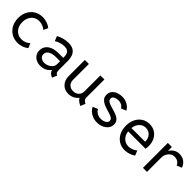

<svg xmlns="http://www.w3.org/2000/svg" viewBox="277 -1669 2821 2821"><g transform="rotate(45 1687.5 -259.0)"><path d="M322.3 5.9Q247.1 5.9 189.9 -28.1Q132.8 -62 100.6 -122.3Q68.4 -182.6 68.4 -261.7Q68.4 -339.8 100.1 -399.4Q131.8 -459 188.5 -492.7Q245.1 -526.4 319.3 -526.4Q361.3 -526.4 407.5 -510.7Q453.6 -495.1 486.3 -467.8L454.1 -396.5Q433.1 -418.5 396.2 -433.3Q359.4 -448.2 321.3 -448.2Q272 -448.2 234.4 -424.6Q196.8 -400.9 175.5 -358.6Q154.3 -316.4 154.3 -260.7Q154.3 -205.1 175.8 -162.6Q197.3 -120.1 235.8 -96.2Q274.4 -72.3 325.2 -72.3Q364.7 -72.3 400.9 -88.1Q437 -104 456.1 -126L488.3 -53.7Q458.5 -27.3 412.8 -10.7Q367.2 5.9 322.3 5.9Z M794.9 7.8Q747.1 7.8 708.5 -10.7Q669.9 -29.3 647.5 -63.7Q625 -98.1 625 -146.5Q625 -193.4 650.4 -231.4Q675.8 -269.5 728 -292Q780.3 -314.5 861.3 -314.5H951.2V-330.1Q951.2 -342.8 949.2 -362.5Q947.3 -382.3 937.7 -401.9Q928.2 -421.4 905.8 -434.8Q883.3 -448.2 842.8 -448.2Q807.1 -448.2 763.9 -435.1Q720.7 -421.9 690.4 -400.4L659.2 -475.6Q698.2 -498.5 750 -512.5Q801.8 -526.4 850.6 -526.4Q920.9 -526.4 960.2 -499Q999.5 -471.7 1015.4 -427.5Q1031.2 -383.3 1031.2 -332V-150.4Q1031.2 -117.7 1037.8 -98.6Q1044.4 -79.6 1062.5 -72.3L1072.3 -68.4L1041 7.8L1027.3 2Q1001.5 -8.8 982.7 -29.8Q963.9 -50.8 961.4 -72.3H959Q937 -38.1 894 -15.1Q851.1 7.8 794.9 7.8ZM804.7 -64.5Q836.9 -64.5 871.3 -78.9Q905.8 -93.3 929.4 -120.8Q953.1 -148.4 953.1 -188.5V-242.2L952.6 -247.1H867.2Q829.1 -247.1 792.2 -237.8Q755.4 -228.5 731.2 -206.5Q707 -184.6 707 -146.5Q707 -107.9 735.8 -86.2Q764.6 -64.5 804.7 -64.5Z M1378.9 7.8Q1296.4 7.8 1246.8 -44.9Q1197.3 -97.7 1197.3 -184.6V-517.6H1281.2V-188.5Q1281.2 -135.3 1312.5 -103.3Q1343.8 -71.3 1395.5 -70.3Q1451.2 -69.8 1485.4 -102.1Q1519.5 -134.3 1519.5 -188.5V-517.6H1603.5V-138.7Q1603.5 -117.7 1618.7 -98.6Q1633.8 -79.6 1660.2 -68.4L1628.9 7.8Q1596.2 -6.8 1570.6 -27.1Q1544.9 -47.4 1536.1 -68.4H1534.7Q1507.3 -31.7 1465.6 -12Q1423.8 7.8 1378.9 7.8Z M1971.7 7.8Q1920.4 7.8 1878.2 -9.5Q1835.9 -26.9 1806.9 -54.4Q1777.8 -82 1765.6 -112.3L1843.8 -144.5Q1856.9 -116.2 1891.6 -93.3Q1926.3 -70.3 1974.6 -70.3Q2019.5 -70.3 2054.7 -90.1Q2089.8 -109.9 2089.8 -143.6Q2089.8 -169.9 2067.6 -185.8Q2045.4 -201.7 2010.5 -212.6Q1975.6 -223.6 1936.5 -235.1Q1897.5 -246.6 1862.5 -263.9Q1827.6 -281.2 1805.4 -309.3Q1783.2 -337.4 1783.2 -381.8Q1783.2 -429.7 1809.8 -461.7Q1836.4 -493.7 1878.4 -509.5Q1920.4 -525.4 1966.8 -525.4Q2032.2 -525.4 2082 -496.3Q2131.8 -467.3 2155.3 -421.9L2078.1 -389.6Q2065.9 -411.1 2038.1 -429.2Q2010.3 -447.3 1964.8 -447.3Q1926.3 -447.3 1895.8 -431.2Q1865.2 -415 1865.2 -382.8Q1865.2 -355.5 1887.5 -339.1Q1909.7 -322.8 1944.6 -311.8Q1979.5 -300.8 2018.6 -290Q2057.6 -279.3 2092.5 -263.2Q2127.4 -247.1 2149.7 -220.5Q2171.9 -193.8 2171.9 -150.4Q2171.9 -103 2144.3 -67.4Q2116.7 -31.7 2071 -12Q2025.4 7.8 1971.7 7.8Z M2547.9 7.8Q2476.6 7.8 2422.1 -26.1Q2367.7 -60.1 2337.2 -120.4Q2306.6 -180.7 2306.6 -259.8Q2306.6 -338.4 2335.9 -398.2Q2365.2 -458 2417.5 -491.7Q2469.7 -525.4 2538.1 -525.4Q2602.1 -525.4 2651.1 -495.4Q2700.2 -465.3 2728 -411.9Q2755.9 -358.4 2755.9 -288.1Q2755.9 -273.4 2754.4 -255.9Q2752.9 -238.3 2750 -225.6H2388.7Q2397.9 -155.3 2441.7 -112.8Q2485.4 -70.3 2549.8 -70.3Q2583 -70.3 2618.9 -84.2Q2654.8 -98.1 2682.6 -122.1L2713.9 -46.9Q2683.1 -23.4 2637.5 -7.8Q2591.8 7.8 2547.9 7.8ZM2537.1 -447.3Q2478 -447.3 2437.7 -405.3Q2397.5 -363.3 2388.7 -293.9H2673.8Q2673.8 -362.3 2635.5 -404.8Q2597.2 -447.3 2537.1 -447.3Z M2921.9 0V-517.6H3005.9V-439.5H3009.3Q3031.2 -477.5 3070.3 -501.5Q3109.4 -525.4 3154.3 -525.4Q3215.3 -525.4 3259.5 -495.8Q3303.7 -466.3 3326.2 -406.2L3248 -374Q3217.8 -445.3 3133.8 -445.3Q3100.6 -445.3 3071.3 -426Q3042 -406.7 3023.9 -372.6Q3005.9 -338.4 3005.9 -293.9V0Z"/></g></svg>

Font: Reddit Mono
Style: Regular
Weight: 400
Monospace: yes
Designer: Stephen Hutchings
Foundry: Reddit
Version: Version 1.014; ttfautohint (v1.8.4.7-5d5b)